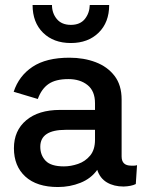

<svg xmlns="http://www.w3.org/2000/svg" viewBox="-20 -742 578 772"><path d="M362 -327Q362 -376 332 -400Q302 -424 255 -424Q204 -424 175.5 -404.5Q147 -385 132 -344L35 -373Q56 -437 111 -473.5Q166 -510 259 -510Q317 -510 364.5 -492Q412 -474 440.5 -437Q469 -400 469 -342V-113Q469 -76 507 -76Q513 -76 519.5 -76Q526 -76 531 -78L526 -2Q508 7 477 8Q438 8 410 -8.5Q382 -25 371 -59Q346 -24 303.5 -7Q261 10 213 10Q128 10 82 -32Q36 -74 36 -146Q36 -217 85.5 -258.5Q135 -300 221 -300H362ZM237 -73Q265 -73 294 -83Q323 -93 342.5 -116.5Q362 -140 362 -180V-220H244Q142 -220 142 -152Q142 -118 163.5 -95.5Q185 -73 237 -73ZM419 -722Q419 -652 376.5 -610.5Q334 -569 265 -569Q195 -569 153 -610.5Q111 -652 111 -722H189Q189 -689 208.5 -665.5Q228 -642 265 -642Q302 -642 321 -665.5Q340 -689 341 -722Z"/></svg>

Font: Prodigy Sans Medium
Style: Regular
Weight: 500
Designer: Wei Huang
Foundry: Wei Huang
Version: Version 1.003; ttfautohint (v1.8.3)